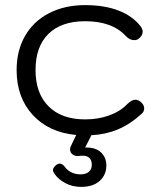

<svg xmlns="http://www.w3.org/2000/svg" viewBox="-20 -520 639 751"><path d="M544 -96Q544 -83 533 -74Q489 -34 441.5 -14Q394 6 337 9L336 12L313 57Q354 56 375 76Q396 96 396 127Q396 164 370 187.5Q344 211 298 211Q263 211 236 196.5Q209 182 194 161Q187 151 187 145Q187 137 199 126Q207 120 214 120Q224 120 233 132Q243 146 259 154Q275 162 295 162Q316 162 327.5 152Q339 142 339 125Q339 89 303 89Q294 89 289 90Q275 92 264.5 84.5Q254 77 254 64Q254 58 257 52L278 8Q171 -2 108 -70.5Q45 -139 45 -246Q45 -322 78 -379.5Q111 -437 172 -468.5Q233 -500 313 -500Q388 -500 443 -479Q498 -458 530 -417Q538 -406 538 -396Q538 -381 523 -369Q516 -363 505 -363Q488 -363 473 -378Q420 -437 313 -437Q220 -437 169.5 -387.5Q119 -338 119 -246Q119 -155 170 -104Q221 -53 313 -53Q364 -53 407 -68.5Q450 -84 478 -113Q495 -130 510 -130Q519 -130 530 -122Q544 -110 544 -96Z"/></svg>

Font: Kodchasan
Style: Regular
Weight: 400
Version: Version 1.000; ttfautohint (v1.6)